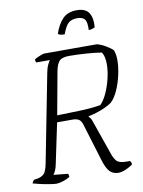

<svg xmlns="http://www.w3.org/2000/svg" viewBox="-101 -971 774 1037"><g transform="rotate(-10 285.5 -452.0)"><path d="M123 0Q113 0 87.5 -4Q62 -8 35.5 -14Q9 -20 -4 -24Q-2 -29 0.5 -33.5Q3 -38 7 -42L31 -46Q49 -50 62.5 -62Q76 -74 85 -121L177 -593Q182 -622 190.5 -640Q199 -658 204 -664H129Q125 -670 125 -681Q130 -685 141.5 -690.5Q153 -696 164.5 -700Q176 -704 181 -704H468Q490 -699 515.5 -684Q541 -669 554 -656Q558 -645 560.5 -631.5Q563 -618 563 -601Q563 -564 553.5 -520.5Q544 -477 527 -439Q510 -401 488 -380Q473 -369 449 -358Q425 -347 400 -339.5Q375 -332 358 -329L357 -326Q361 -321 366 -315.5Q371 -310 375 -296L440 -110Q449 -82 463 -67Q477 -52 517 -52H536Q538 -49 540.5 -44Q543 -39 543 -32Q526 -19 503.5 -9.5Q481 0 464 0Q434 0 416 -19Q398 -38 384 -85L323 -285Q317 -307 306 -316Q295 -325 272 -326H184L138 -107Q134 -85 127 -70Q120 -55 115 -50L194 -42Q196 -40 197 -33Q198 -26 198 -24Q179 -13 158.5 -6.5Q138 0 123 0ZM191 -363Q250 -365 312 -366.5Q374 -368 430 -377Q450 -397 466.5 -433Q483 -469 493 -511Q503 -553 503 -591Q503 -631 488 -655Q453 -661 403 -664.5Q353 -668 310 -668Q270 -668 255.5 -651.5Q241 -635 234 -598ZM307 -787Q278 -787 271 -796Q287 -845 315 -874.5Q343 -904 393 -904Q442 -904 460 -874.5Q478 -845 473 -796Q467 -793 458.5 -790Q450 -787 439 -787Q441 -831 429.5 -846Q418 -861 388 -861Q357 -861 340 -846Q323 -831 307 -787Z"/></g></svg>

Font: Texturina 72pt 72pt Thin
Style: Italic
Weight: 100
Italic angle: -11°
Designer: Guillermo Torres Carreño
Foundry: Omnibus-Type
Version: Version 1.002; ttfautohint (v1.8.3)